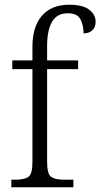

<svg xmlns="http://www.w3.org/2000/svg" viewBox="-20 -791 424 811"><path d="M28 0V-32H47Q83 -32 100 -44Q117 -56 117 -107V-499H32V-536H117V-593Q117 -679 157.5 -725Q198 -771 272 -771Q330 -771 357 -750Q384 -729 384 -699Q384 -676 370 -663Q356 -650 333 -650Q333 -685 319.5 -710Q306 -735 267 -735Q220 -735 199.5 -698.5Q179 -662 179 -597V-536H310V-499H179V-107Q179 -56 196 -44Q213 -32 249 -32H290V0Z"/></svg>

Font: Noto Serif Ethiopic SemiCondensed Light
Style: Regular
Weight: 300
Width: 4
Designer: Monotype Design Team
Foundry: Monotype Imaging Inc.
Version: Version 2.102; ttfautohint (v1.8.4.7-5d5b)